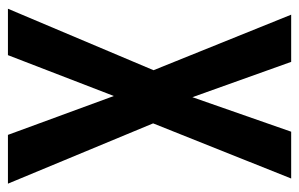

<svg xmlns="http://www.w3.org/2000/svg" viewBox="-155 -599 754 484"><g transform="rotate(90 222.0 -357.0)"><path d="M443 0H320L222 -267L119 0H2L157 -367L17 -714H136L225 -465L312 -714H430L291 -366Z"/></g></svg>

Font: Noto Sans Kannada ExtraCondensed SemiBold
Style: Regular
Weight: 600
Width: 2
Designer: Jelle Bosma - Monotype Design Team
Foundry: Monotype Imaging Inc.
Version: Version 2.005; ttfautohint (v1.8.4.7-5d5b)